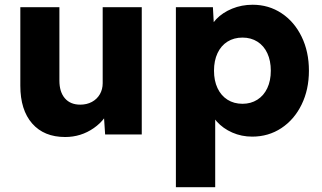

<svg xmlns="http://www.w3.org/2000/svg" viewBox="-20 -561 1343 801"><path d="M64.8 -203.4V-531H227.8V-224.8Q227.8 -177.4 250.7 -150.9Q273.6 -124.4 314.8 -124.4Q342 -124.4 363.3 -135.8Q384.6 -147.2 396.5 -167.7Q408.4 -188.2 408.4 -213.8V-531H571.4V0H418.6L411.4 -108.8L441.4 -120.8Q424.6 -63.8 371.2 -26.6Q317.8 10.6 251.8 10.6Q163.6 10.6 114.2 -45.8Q64.8 -102.2 64.8 -203.4Z M713.8 -531H868.2L874.8 -412.2L849.8 -421.2Q855.8 -453.6 882.2 -481.1Q908.6 -508.6 948.4 -524.9Q988.2 -541.2 1034 -541.2Q1101 -541.2 1154.4 -505.9Q1207.8 -470.6 1238.3 -408Q1268.8 -345.4 1268.8 -266Q1268.8 -187.2 1238.2 -124.6Q1207.6 -62 1153.8 -26.5Q1100 9 1032.2 9Q987.6 9 949 -8Q910.4 -25 884.4 -54Q858.4 -83 850.4 -117L877.8 -131V220H713.8ZM1109.8 -266Q1109.8 -307.6 1095.3 -338.9Q1080.8 -370.2 1053.9 -387.2Q1027 -404.2 991.8 -404.2Q956 -404.2 929.1 -387.4Q902.2 -370.6 887.5 -339.3Q872.8 -308 872.8 -266Q872.8 -224.4 887.5 -193.2Q902.2 -162 929.1 -145Q956 -128 991.8 -128Q1026.6 -128 1053.5 -145Q1080.4 -162 1095.1 -193.2Q1109.8 -224.4 1109.8 -266Z"/></svg>

Font: Easer Grotesk Variable
Style: Regular
Weight: 400
Designer: Boardeaser, Bonnie Shaver-Troup, Thomas Jockin
Foundry: Lexend
Version: Version 1.001;Glyphs 3.1.2 (3151)